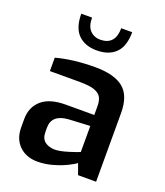

<svg xmlns="http://www.w3.org/2000/svg" viewBox="-142 -869 833 971"><g transform="rotate(20 274.0 -383.5)"><path d="M38 -129V-174Q38 -238 81.5 -276Q125 -314 211 -314H364V-361Q364 -391 354 -409Q344 -427 317 -436.5Q290 -446 239 -446H77V-518Q168 -543 287 -543Q389 -543 438.5 -503Q488 -463 488 -369V0H391L370 -58Q360 -49 329 -33.5Q298 -18 256.5 -6Q215 6 174 6Q113 6 75.5 -30.5Q38 -67 38 -129ZM364 -115V-255L248 -249Q161 -242 161 -172V-150Q161 -114 181.5 -98Q202 -82 234 -81Q262 -81 308.5 -95.5Q355 -110 364 -115ZM127 -773H185Q185 -726 207 -704Q229 -682 263 -682Q342 -684 342 -773H401Q401 -697 364.5 -661Q328 -625 263 -625Q200 -625 163.5 -661Q127 -697 127 -773Z"/></g></svg>

Font: Exo SemiBold
Style: Regular
Weight: 600
Designer: Natanael Gama
Foundry: Natanael Gama
Version: Version 1.500